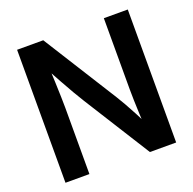

<svg xmlns="http://www.w3.org/2000/svg" viewBox="-128 -858 993 987"><g transform="rotate(-20 368.5 -364.0)"><path d="M65.9 0V-727.5H209L462.9 -323.7Q475.6 -303.7 492.2 -274.4Q508.8 -245.1 527.3 -210.2Q545.9 -175.3 563 -137.7L548.8 -120.1Q546.4 -155.8 544.4 -197.3Q542.5 -238.8 541.5 -276.6Q540.5 -314.5 540.5 -337.4V-727.5H671.4V0H527.8L299.3 -363.3Q283.2 -389.2 263.7 -422.4Q244.1 -455.6 220.9 -498Q197.8 -540.5 168.5 -593.8L188.5 -604.5Q191.4 -550.8 193.1 -503.7Q194.8 -456.5 195.8 -420.7Q196.8 -384.8 196.8 -363.8V0Z"/></g></svg>

Font: Inter 24pt SemiBold
Style: Regular
Weight: 600
Designer: Rasmus Andersson
Foundry: rsms
Version: Version 4.001;git-66647c0bb